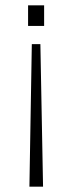

<svg xmlns="http://www.w3.org/2000/svg" viewBox="-20 -537 270 718"><path d="M145 -440V-517H85V-440ZM141 161 131 -372H99L90 161Z"/></svg>

Font: United Sans Thin
Style: Regular
Weight: 100
Designer: Pablo Impallari, Rodrigo Fuenzalida (Modified by Dan O. Williams)
Version: Version 1.000;PS 001.000;hotconv 1.0.88;makeotf.lib2.5.64775